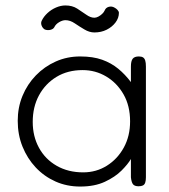

<svg xmlns="http://www.w3.org/2000/svg" viewBox="-20 -673 620 704"><path d="M488 10Q474 10 468 3Q462 -4 460 -23V-90Q449 -71 425.5 -47.5Q402 -24 364.5 -6.5Q327 11 274 11Q225 11 183.5 -7.5Q142 -26 111 -59Q80 -92 62.5 -135.5Q45 -179 45 -230Q45 -279 62.5 -321.5Q80 -364 111.5 -396.5Q143 -429 184.5 -447.5Q226 -466 274 -466Q321 -466 354.5 -454Q388 -442 413.5 -421Q439 -400 460 -372V-429Q460 -449 466.5 -457.5Q473 -466 489 -466Q499 -466 504.5 -462.5Q510 -459 512.5 -451Q515 -443 515 -429V-23Q515 -11 512.5 -3.5Q510 4 504 7Q498 10 488 10ZM285 -41Q333 -41 372 -65.5Q411 -90 434 -132Q457 -174 457 -228Q457 -285 433 -327Q409 -369 369.5 -392.5Q330 -416 283 -416Q228 -416 187 -391Q146 -366 123 -323.5Q100 -281 100 -226Q100 -173 123 -131Q146 -89 188 -65Q230 -41 285 -41ZM220 -653Q245 -653 263 -641.5Q281 -630 296.5 -619Q312 -608 326 -608Q333 -608 340.5 -612Q348 -616 354.5 -622Q361 -628 364 -635Q368 -645 379 -648Q390 -651 400 -645Q406 -642 411 -636.5Q416 -631 416 -626Q416 -607 403.5 -590.5Q391 -574 371 -564Q351 -554 326 -554Q308 -554 289.5 -565Q271 -576 254 -587.5Q237 -599 220 -599Q209 -599 196.5 -591.5Q184 -584 179 -573Q175 -566 164.5 -563.5Q154 -561 144 -565Q136 -570 132.5 -579.5Q129 -589 133 -597Q140 -612 154 -625Q168 -638 185.5 -645.5Q203 -653 220 -653Z"/></svg>

Font: Fredoka Light
Style: Regular
Weight: 300
Designer: Ben Nathan
Foundry: Milena B. Brandão, Ben Nathan
Version: Version 2.001